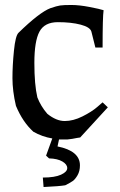

<svg xmlns="http://www.w3.org/2000/svg" viewBox="-20 -545 481 771"><path d="M44 -120Q30 -180 30 -231Q30 -282 36 -341.5Q42 -401 54 -413Q138 -495 182 -512Q208 -521 221.5 -523Q235 -525 266.5 -525Q298 -525 339.5 -517Q381 -509 396 -504Q392 -477 392 -354H363L347 -418Q342 -436 304 -446Q266 -456 212.5 -456Q159 -456 138.5 -418Q118 -380 118 -292.5Q118 -205 130 -154Q144 -118 170 -88Q206 -59 240 -59Q274 -59 311 -77.5Q348 -96 370 -115L392 -134L413 -114L302 7L289 9Q271 13 251 15H217L211 43Q301 61 301 119Q301 142 291.5 158.5Q282 175 272 182Q262 189 242 199Q219 203 155 206L152 168Q200 168 225 156.5Q250 145 250 130Q250 115 230.5 103.5Q211 92 177 91L165 80L190 11Q149 4 114 -16Q71 -55 44 -120Z"/></svg>

Font: Prociono
Style: Regular
Weight: 400
Designer: Barry Schwartz
Foundry: The Crud Factory
Version: Version 2.301